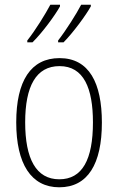

<svg xmlns="http://www.w3.org/2000/svg" viewBox="-20 -786 502 816"><path d="M366 -759V-766H325C306 -729 260 -656 227 -614V-606H250C289 -645 346 -722 366 -759ZM235 -759V-766H194C174 -728 131 -658 96 -614V-606H118C159 -646 215 -722 235 -759ZM413 -265C413 -433 359 -539 233 -539C111 -539 49 -442 49 -266C49 -90 112 10 232 10C353 10 413 -89 413 -265ZM87 -266C87 -419 133 -505 233 -505C336 -505 375 -411 375 -266C375 -108 330 -24 232 -24C133 -24 87 -112 87 -266Z"/></svg>

Font: Noto Sans Ethiopic Condensed ExtraLight
Style: Regular
Weight: 200
Width: 3
Designer: Monotype Design Team
Foundry: Monotype Imaging Inc.
Version: Version 2.102